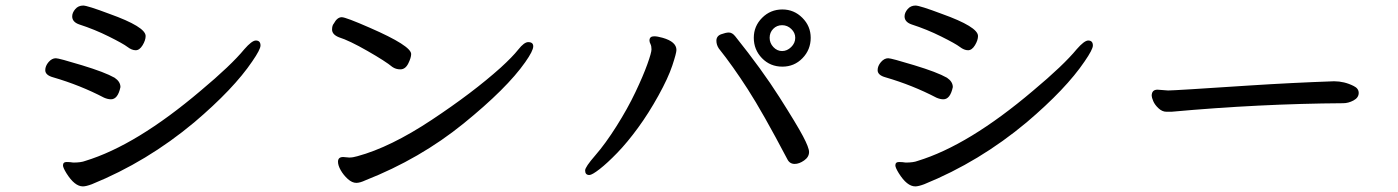

<svg xmlns="http://www.w3.org/2000/svg" viewBox="-20 -686 5040 692"><path d="M379.9 -328.1Q368.7 -328.1 355 -334Q269 -378.9 171.9 -407.2Q143.1 -415 143.1 -433.1Q143.1 -448.2 155 -462.2Q167 -476.1 181.2 -476.1Q192.4 -476.1 275.1 -450.9Q357.9 -425.8 393.1 -405.8Q414.1 -391.6 414.1 -372.1Q404.8 -328.1 379.9 -328.1ZM278.8 -14.2Q249 -14.2 219.2 -62Q207 -82 207 -89.8Q207 -102.1 220.2 -102.1Q232.4 -102.1 244.1 -100.1Q272 -100.1 287.1 -106Q471.2 -162.1 703.1 -358.9Q813 -450.7 860.8 -508.8Q887.7 -539.6 901.9 -540Q918.9 -540 918.9 -522Q918.9 -507.8 889.2 -464.8Q822.3 -365.7 680.2 -245.1Q510.3 -103 311 -22Q290 -14.2 278.8 -14.2ZM265.1 -598.1Q240.2 -606.9 240.2 -627Q240.2 -640.1 251.2 -653.1Q262.2 -666 279.8 -666Q294.9 -666 374 -636.2Q504.9 -589.4 504.9 -556.2Q504.9 -541 493.9 -522.9Q482.9 -504.9 469 -504.9Q455.1 -504.9 439.5 -516.8Q423.8 -528.8 372.3 -554.4Q320.8 -580.1 265.1 -598.1Z M1264.2 -26.9Q1249 -26.9 1233.4 -41Q1217.8 -55.2 1208 -72.5Q1198.2 -89.8 1198.2 -103Q1198.2 -120.1 1216.8 -120.1L1238.8 -118.2Q1252 -118.2 1268.1 -123Q1387.2 -155.3 1535.6 -253.7Q1684.1 -352.1 1784.2 -441.9Q1827.1 -481 1848.1 -507.6Q1869.1 -534.2 1883.8 -534.2Q1901.9 -534.2 1901.9 -519Q1901.9 -502.9 1873 -461.9Q1807.1 -367.7 1650.6 -240.7Q1494.1 -113.8 1296.9 -36.1Q1277.3 -26.9 1264.2 -26.9ZM1422.9 -436Q1406.7 -436 1394 -444.8Q1370.1 -464.8 1304.4 -502.4Q1238.8 -540 1201.2 -551.8Q1177.2 -561.5 1176.8 -579.1Q1176.8 -594.2 1183.1 -601.1Q1195.3 -624 1211.9 -624Q1226.1 -624 1313 -585.9Q1461.9 -521 1461.9 -491.2Q1461.9 -478 1451.4 -457Q1440.9 -436 1422.9 -436Z M2104 -55.2Q2088.9 -55.2 2088.9 -71.8Q2088.9 -84 2125.5 -126Q2162.1 -168 2202.1 -231.4Q2242.2 -294.9 2270 -353.5Q2297.9 -412.1 2313 -454.1Q2328.1 -496.1 2328.1 -508.1Q2328.1 -520 2324.5 -527.1Q2320.8 -534.2 2320.8 -540Q2320.8 -555.2 2337.9 -555.2Q2349.1 -555.2 2368.2 -549.8Q2418 -535.6 2418 -505.9Q2418 -494.6 2403.1 -449.7Q2388.2 -404.8 2353 -341.3Q2317.9 -277.8 2279.5 -225.3Q2241.2 -172.9 2205.1 -135.5Q2168.9 -98.1 2141.4 -76.7Q2113.8 -55.2 2104 -55.2ZM2844.2 -95.2Q2826.2 -95.2 2817.9 -111.8Q2729 -280.8 2675 -364.5Q2621.1 -448.2 2570.8 -511.2Q2562 -524.4 2562 -539.1Q2562 -556.2 2579.1 -562.5Q2596.2 -568.8 2606.9 -568.8Q2619.1 -568.8 2629.9 -555.2Q2726.1 -435.1 2789.1 -335.9Q2852.1 -236.8 2874 -195.3Q2896 -153.8 2896 -138.2Q2896 -120.1 2878.2 -107.7Q2860.4 -95.2 2844.2 -95.2ZM2846.2 -549.8Q2846.2 -567.9 2832 -581.5Q2817.9 -595.2 2798.8 -595.2Q2779.8 -595.2 2766.8 -582Q2753.9 -568.8 2753.9 -549.8Q2753.9 -530.8 2767.3 -516.4Q2780.8 -502 2798.8 -502Q2816.9 -502 2831.5 -516.4Q2846.2 -530.8 2846.2 -549.8ZM2799.8 -445.8Q2755.9 -445.8 2726.3 -476.3Q2696.8 -506.8 2696.8 -549.8Q2696.8 -591.8 2726.8 -621.8Q2756.8 -651.9 2799.8 -651.9Q2841.8 -651.9 2871.8 -621.8Q2901.9 -591.8 2901.9 -549.8Q2901.9 -506.8 2872.3 -476.3Q2842.8 -445.8 2799.8 -445.8Z M3379.9 -328.1Q3368.7 -328.1 3355 -334Q3269 -378.9 3171.9 -407.2Q3143.1 -415 3143.1 -433.1Q3143.1 -448.2 3155 -462.2Q3167 -476.1 3181.2 -476.1Q3192.4 -476.1 3275.1 -450.9Q3357.9 -425.8 3393.1 -405.8Q3414.1 -391.6 3414.1 -372.1Q3404.8 -328.1 3379.9 -328.1ZM3278.8 -14.2Q3249 -14.2 3219.2 -62Q3207 -82 3207 -89.8Q3207 -102.1 3220.2 -102.1Q3232.4 -102.1 3244.1 -100.1Q3272 -100.1 3287.1 -106Q3471.2 -162.1 3703.1 -358.9Q3813 -450.7 3860.8 -508.8Q3887.7 -539.6 3901.9 -540Q3918.9 -540 3918.9 -522Q3918.9 -507.8 3889.2 -464.8Q3822.3 -365.7 3680.2 -245.1Q3510.3 -103 3311 -22Q3290 -14.2 3278.8 -14.2ZM3265.1 -598.1Q3240.2 -606.9 3240.2 -627Q3240.2 -640.1 3251.2 -653.1Q3262.2 -666 3279.8 -666Q3294.9 -666 3374 -636.2Q3504.9 -589.4 3504.9 -556.2Q3504.9 -541 3493.9 -522.9Q3482.9 -504.9 3469 -504.9Q3455.1 -504.9 3439.5 -516.8Q3423.8 -528.8 3372.3 -554.4Q3320.8 -580.1 3265.1 -598.1Z M4202.1 -283.2H4184.1Q4168.9 -283.2 4155.5 -295.7Q4142.1 -308.1 4136.5 -321.5Q4130.9 -335 4130.9 -340.8Q4130.9 -362.8 4151.9 -362.8L4189.9 -359.9Q4212.9 -359.9 4483.9 -377.9Q4634.8 -387.7 4788.1 -393.1Q4825.2 -393.1 4858.9 -376Q4877 -367.2 4877 -351.1Q4877 -334 4858.4 -324Q4839.8 -314 4820.8 -314Q4519 -312 4202.1 -283.2Z"/></svg>

Font: LXGW WenKai Screen R
Style: Regular
Weight: 400
Designer: Fontworks Inc.
Version: Version 1.235;May 31, 2022